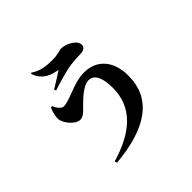

<svg xmlns="http://www.w3.org/2000/svg" viewBox="-204 -1077 1409 1409"><g transform="rotate(-45 500.0 -373.0)"><path d="M206 -546C192 -515 179 -466 186 -437C197 -393 249 -330 296 -330C331 -330 361 -367 384 -390C425 -430 488 -493 544 -493C606 -493 630 -423 630 -326C630 -128 494 -5 258 64L263 83C594 53 774 -70 774 -310C774 -463 692 -557 558 -557C452 -557 346 -485 278 -485C255 -485 227 -525 220 -548ZM441 -702C413 -683 354 -646 315 -622L322 -608C370 -623 468 -655 534 -664C563 -668 611 -671 637 -671C676 -671 693 -690 693 -712C693 -757 620 -800 565 -800C546 -800 522 -785 460 -785C412 -785 342 -788 286 -829L278 -824C310 -727 390 -712 441 -702Z"/></g></svg>

Font: Noto Serif KR Black
Style: Regular
Weight: 900
Version: Version 1.001;PS 1.001;hotconv 16.6.54;makeotf.lib2.5.65590